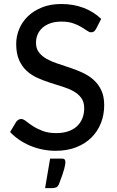

<svg xmlns="http://www.w3.org/2000/svg" viewBox="-20 -746 584 960"><path d="M460 -601Q455 -592.5 449.5 -588.5Q444 -584.5 435.5 -584.5Q426.5 -584.5 415 -592.8Q403.5 -601 386.2 -611.2Q369 -621.5 345 -629.8Q321 -638 287.5 -638Q256 -638 232.2 -629.8Q208.5 -621.5 192.5 -607.2Q176.5 -593 168.2 -573.8Q160 -554.5 160 -532Q160 -503 174.8 -484Q189.5 -465 213.5 -451.5Q237.5 -438 268 -428Q298.5 -418 330.5 -407.2Q362.5 -396.5 393 -382.5Q423.5 -368.5 447.5 -347.2Q471.5 -326 486.2 -295.2Q501 -264.5 501 -220Q501 -172.5 484.8 -131Q468.5 -89.5 437.5 -58.5Q406.5 -27.5 361.2 -9.8Q316 8 258.5 8Q224 8 191.5 1.2Q159 -5.5 130 -17.8Q101 -30 75.8 -47.2Q50.5 -64.5 30.5 -86L61 -137Q65.5 -143 71.8 -147Q78 -151 86 -151Q96.5 -151 110.2 -140Q124 -129 144.2 -115.8Q164.5 -102.5 192.8 -91.5Q221 -80.5 261.5 -80.5Q294.5 -80.5 320.5 -89.2Q346.5 -98 364.2 -114.2Q382 -130.5 391.5 -153.5Q401 -176.5 401 -204.5Q401 -236 386.5 -256Q372 -276 348 -289.5Q324 -303 293.5 -312.5Q263 -322 231 -332.2Q199 -342.5 168.5 -356Q138 -369.5 114 -391.2Q90 -413 75.5 -445.8Q61 -478.5 61 -526.5Q61 -565 76 -601Q91 -637 119.8 -664.8Q148.5 -692.5 190.5 -709.2Q232.5 -726 286.5 -726Q347 -726 397.8 -706.8Q448.5 -687.5 486 -651.5ZM289.5 47Q301 47 304 52.5Q307 58 307 64Q307 69 305.8 77.2Q304.5 85.5 301 98.8Q297.5 112 291 130.8Q284.5 149.5 274.5 175.5Q269 187 261 190.8Q253 194.5 240 194.5H205.5L230.5 47Z"/></svg>

Font: Lato 2
Style: Regular
Weight: 500
Designer: Lukasz Dziedzic with Adam Twardoch and Botio Nikoltchev
Foundry: tyPoland Lukasz Dziedzic
Version: Version 2.015; 2015-08-06; http://www.latofonts.com/